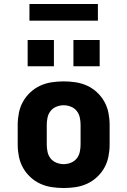

<svg xmlns="http://www.w3.org/2000/svg" viewBox="-20 -937 640 965"><path d="M300 8Q270 8 240 3.5Q210 -1 182.5 -13.5Q155 -26 132.5 -47Q110 -68 95.5 -94Q81 -120 75 -150Q69 -180 69 -210V-310Q69 -340 75 -370Q81 -400 95.5 -426Q110 -452 132.5 -473Q155 -494 182.5 -506.5Q210 -519 240 -523.5Q270 -528 300 -528Q330 -528 360 -523.5Q390 -519 417.5 -506.5Q445 -494 467.5 -473Q490 -452 504.5 -426Q519 -400 525 -370Q531 -340 531 -310V-210Q531 -180 525 -150Q519 -120 504.5 -94Q490 -68 467.5 -47Q445 -26 417.5 -13.5Q390 -1 360 3.5Q330 8 300 8ZM300 -112Q318 -112 336 -119Q354 -126 365.5 -140.5Q377 -155 381 -173.5Q385 -192 385 -210V-310Q385 -328 381 -346.5Q377 -365 365.5 -379.5Q354 -394 336 -401Q318 -408 300 -408Q282 -408 264 -401Q246 -394 234.5 -379.5Q223 -365 219 -346.5Q215 -328 215 -310V-210Q215 -192 219 -173.5Q223 -155 234.5 -140.5Q246 -126 264 -119Q282 -112 300 -112ZM349 -604V-736H481V-604ZM119 -604V-736H251V-604ZM128 -833V-917H472V-833Z"/></svg>

Font: Iosevka SS04 Heavy Extended
Style: Regular
Weight: 900
Width: 7
Monospace: yes
Designer: Belleve Invis
Foundry: Belleve Invis
Version: Version 19.0.0; ttfautohint (v1.8.4)